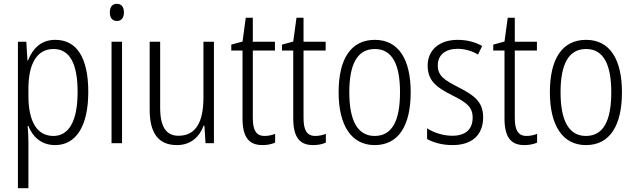

<svg xmlns="http://www.w3.org/2000/svg" viewBox="-20 -751 3330 1007"><path d="M270 -542C194 -542 151 -495 127 -434H124L118 -532H74V236H129V-8C129 -36 127 -66 125 -90H129C150 -36 195 10 269 10C376 10 443 -85 443 -269C443 -451 381 -542 270 -542ZM261 -494C347 -494 387 -415 387 -269C387 -110 338 -38 260 -38C175 -38 129 -112 129 -249V-285C129 -416 173 -494 261 -494Z M593 -731C568 -731 556 -713 556 -686C556 -658 569 -641 593 -641C617 -641 630 -658 630 -686C630 -713 618 -731 593 -731ZM620 -532H565V0H620Z M1102 -532H1047V-240C1047 -104 1003 -39 916 -39C853 -39 820 -84 820 -186V-532H765V-176C765 -55 809 10 908 10C982 10 1027 -35 1048 -92H1052L1058 0H1102Z M1368 -38C1322 -38 1306 -70 1306 -133V-486H1422V-532H1306V-658H1269L1252 -533L1193 -517V-486H1252V-130C1252 -35 1283 10 1356 10C1383 10 1405 5 1423 -3V-49C1409 -43 1388 -38 1368 -38Z M1634 -38C1588 -38 1572 -70 1572 -133V-486H1688V-532H1572V-658H1535L1518 -533L1459 -517V-486H1518V-130C1518 -35 1549 10 1622 10C1649 10 1671 5 1689 -3V-49C1675 -43 1654 -38 1634 -38Z M2134 -267C2134 -439 2071 -542 1946 -542C1821 -542 1756 -443 1756 -267C1756 -93 1823 10 1945 10C2071 10 2134 -93 2134 -267ZM1812 -267C1812 -413 1853 -494 1946 -494C2040 -494 2078 -408 2078 -267C2078 -118 2037 -38 1945 -38C1854 -38 1812 -121 1812 -267Z M2514 -136C2514 -223 2458 -255 2383 -294C2311 -331 2276 -353 2276 -408C2276 -463 2316 -495 2380 -495C2418 -495 2458 -483 2487 -465L2509 -510C2473 -530 2429 -542 2381 -542C2282 -542 2223 -487 2223 -407C2223 -322 2277 -289 2354 -250C2424 -215 2459 -191 2459 -134C2459 -75 2424 -39 2352 -39C2303 -39 2254 -56 2220 -78V-22C2250 -5 2296 10 2353 10C2457 10 2514 -44 2514 -136Z M2742 -38C2696 -38 2680 -70 2680 -133V-486H2796V-532H2680V-658H2643L2626 -533L2567 -517V-486H2626V-130C2626 -35 2657 10 2730 10C2757 10 2779 5 2797 -3V-49C2783 -43 2762 -38 2742 -38Z M3242 -267C3242 -439 3179 -542 3054 -542C2929 -542 2864 -443 2864 -267C2864 -93 2931 10 3053 10C3179 10 3242 -93 3242 -267ZM2920 -267C2920 -413 2961 -494 3054 -494C3148 -494 3186 -408 3186 -267C3186 -118 3145 -38 3053 -38C2962 -38 2920 -121 2920 -267Z"/></svg>

Font: Noto Sans Arabic UI Cn Lt
Style: Regular
Weight: 300
Width: 3
Designer: Monotype Design Team, Nadine Chahine and Nizar Qandah
Foundry: Monotype Imaging Inc.
Version: Version 2.010